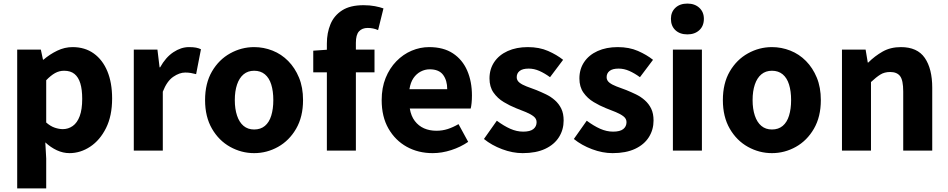

<svg xmlns="http://www.w3.org/2000/svg" viewBox="-20 -841 5294 1072"><path d="M76 211V-564H208L220 -508H223Q258 -538 299.5 -558Q341 -578 385 -578Q454 -578 503.5 -542.5Q553 -507 579.5 -443Q606 -379 606 -291Q606 -194 572 -126Q538 -58 483.5 -22Q429 14 368 14Q332 14 297.5 -2Q263 -18 233 -46L238 44V211ZM331 -120Q361 -120 386 -137.5Q411 -155 425 -192.5Q439 -230 439 -289Q439 -341 428.5 -375.5Q418 -410 396 -428Q374 -446 338 -446Q311 -446 287.5 -433Q264 -420 238 -393V-157Q262 -136 286 -128Q310 -120 331 -120Z M727 0V-564H859L871 -465H874Q905 -521 948 -549.5Q991 -578 1035 -578Q1059 -578 1074.5 -575Q1090 -572 1102 -566L1075 -427Q1059 -431 1045.5 -433.5Q1032 -436 1014 -436Q982 -436 947 -412Q912 -388 889 -329V0Z M1399 14Q1328 14 1265 -21Q1202 -56 1163.5 -122.5Q1125 -189 1125 -282Q1125 -376 1163.5 -442Q1202 -508 1265 -543Q1328 -578 1399 -578Q1452 -578 1501.5 -558.5Q1551 -539 1589 -500.5Q1627 -462 1649.5 -407.5Q1672 -353 1672 -282Q1672 -189 1633.5 -122.5Q1595 -56 1532.5 -21Q1470 14 1399 14ZM1399 -118Q1435 -118 1459 -138Q1483 -158 1494.5 -195.5Q1506 -233 1506 -282Q1506 -332 1494.5 -369Q1483 -406 1459 -426Q1435 -446 1399 -446Q1364 -446 1340 -426Q1316 -406 1303.5 -369Q1291 -332 1291 -282Q1291 -233 1303.5 -195.5Q1316 -158 1340 -138Q1364 -118 1399 -118Z M1805 0V-598Q1805 -657 1825 -705.5Q1845 -754 1890 -783Q1935 -812 2010 -812Q2045 -812 2073.5 -806.5Q2102 -801 2121 -794L2091 -673Q2064 -685 2033 -685Q2002 -685 1984.5 -666Q1967 -647 1967 -602V0ZM1729 -437V-558L1815 -564H2071V-437Z M2396 14Q2315 14 2251 -21.5Q2187 -57 2149 -123Q2111 -189 2111 -282Q2111 -351 2133 -405.5Q2155 -460 2193 -499Q2231 -538 2278.5 -558Q2326 -578 2376 -578Q2456 -578 2509 -543Q2562 -508 2588.5 -447Q2615 -386 2615 -308Q2615 -285 2613 -265.5Q2611 -246 2608 -235H2268Q2275 -193 2296 -165.5Q2317 -138 2347.5 -124.5Q2378 -111 2417 -111Q2450 -111 2479.5 -120.5Q2509 -130 2540 -148L2594 -49Q2552 -20 2499.5 -3Q2447 14 2396 14ZM2266 -343H2477Q2477 -392 2454 -423Q2431 -454 2379 -454Q2353 -454 2329 -441.5Q2305 -429 2288.5 -405Q2272 -381 2266 -343Z M2898 14Q2842 14 2783.5 -8Q2725 -30 2682 -65L2754 -167Q2793 -138 2829 -122Q2865 -106 2901 -106Q2940 -106 2958 -120.5Q2976 -135 2976 -159Q2976 -178 2959.5 -191Q2943 -204 2916.5 -215Q2890 -226 2861 -237Q2826 -251 2792 -271.5Q2758 -292 2735.5 -324Q2713 -356 2713 -403Q2713 -455 2739.5 -494.5Q2766 -534 2814.5 -556Q2863 -578 2927 -578Q2991 -578 3040 -556.5Q3089 -535 3124 -507L3051 -410Q3021 -432 2991.5 -445Q2962 -458 2932 -458Q2898 -458 2881.5 -445Q2865 -432 2865 -410Q2865 -392 2880 -380Q2895 -368 2920 -358.5Q2945 -349 2975 -338Q3002 -327 3029 -314Q3056 -301 3078.5 -281Q3101 -261 3114 -234Q3127 -207 3127 -168Q3127 -117 3101 -75.5Q3075 -34 3024 -10Q2973 14 2898 14Z M3400 14Q3344 14 3285.5 -8Q3227 -30 3184 -65L3256 -167Q3295 -138 3331 -122Q3367 -106 3403 -106Q3442 -106 3460 -120.5Q3478 -135 3478 -159Q3478 -178 3461.5 -191Q3445 -204 3418.5 -215Q3392 -226 3363 -237Q3328 -251 3294 -271.5Q3260 -292 3237.5 -324Q3215 -356 3215 -403Q3215 -455 3241.5 -494.5Q3268 -534 3316.5 -556Q3365 -578 3429 -578Q3493 -578 3542 -556.5Q3591 -535 3626 -507L3553 -410Q3523 -432 3493.5 -445Q3464 -458 3434 -458Q3400 -458 3383.5 -445Q3367 -432 3367 -410Q3367 -392 3382 -380Q3397 -368 3422 -358.5Q3447 -349 3477 -338Q3504 -327 3531 -314Q3558 -301 3580.5 -281Q3603 -261 3616 -234Q3629 -207 3629 -168Q3629 -117 3603 -75.5Q3577 -34 3526 -10Q3475 14 3400 14Z M3737 0V-564H3899V0ZM3818 -649Q3776 -649 3751 -672.5Q3726 -696 3726 -736Q3726 -774 3751 -797.5Q3776 -821 3818 -821Q3859 -821 3884.5 -797.5Q3910 -774 3910 -736Q3910 -696 3884.5 -672.5Q3859 -649 3818 -649Z M4290 14Q4219 14 4156 -21Q4093 -56 4054.5 -122.5Q4016 -189 4016 -282Q4016 -376 4054.5 -442Q4093 -508 4156 -543Q4219 -578 4290 -578Q4343 -578 4392.5 -558.5Q4442 -539 4480 -500.5Q4518 -462 4540.5 -407.5Q4563 -353 4563 -282Q4563 -189 4524.5 -122.5Q4486 -56 4423.5 -21Q4361 14 4290 14ZM4290 -118Q4326 -118 4350 -138Q4374 -158 4385.5 -195.5Q4397 -233 4397 -282Q4397 -332 4385.5 -369Q4374 -406 4350 -426Q4326 -446 4290 -446Q4255 -446 4231 -426Q4207 -406 4194.5 -369Q4182 -332 4182 -282Q4182 -233 4194.5 -195.5Q4207 -158 4231 -138Q4255 -118 4290 -118Z M4681 0V-564H4813L4825 -492H4828Q4864 -528 4908 -553Q4952 -578 5010 -578Q5102 -578 5143.5 -517.5Q5185 -457 5185 -351V0H5023V-330Q5023 -393 5005.5 -416Q4988 -439 4950 -439Q4918 -439 4895 -424.5Q4872 -410 4843 -383V0Z"/></svg>

Font: Noto Sans TC Thin ExtraBold
Style: Regular
Weight: 800
Version: Version 2.004-H2;hotconv 1.0.118;makeotfexe 2.5.65603